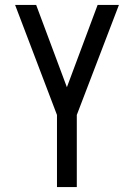

<svg xmlns="http://www.w3.org/2000/svg" viewBox="-20 -755 540 775"><path d="M210 0H290V-291L460 -735H374L250 -403L126 -735H41L210 -291Z"/></svg>

Font: Iosevka SS09
Style: Regular
Weight: 400
Monospace: yes
Designer: Belleve Invis
Foundry: Belleve Invis
Version: Version 5.2.1; ttfautohint (v1.8.3)